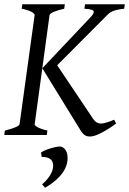

<svg xmlns="http://www.w3.org/2000/svg" viewBox="-20 -635 607 903"><path d="M143 -565 72 -51C70 -43 52 -33 3 -21L0 0H200L203 -21C155 -32 143 -45 143 -50C143 -54 210 -537 213 -564C214 -574 246 -586 282 -594L285 -615H85L82 -594C128 -585 143 -571 143 -565ZM517 -72C489 -60 467 -54 456 -54C434 -54 425 -66 418 -76L249 -328L484 -564C495 -575 507 -588 564 -594L567 -615H380L377 -594C408 -592 421 -588 421 -579C421 -573 415 -563 403 -551L179 -314L357 -25C373 3 387 7 404 7C444 7 521 -50 526 -54ZM263 54C239 54 185 71 173 83L176 103C209 103 230 114 230 144C230 161 223 193 178 232L192 248C229 227 298 179 298 108C298 63 270 54 263 54Z"/></svg>

Font: Temporarium
Style: Italic
Weight: 400
Italic angle: -7°
Version: Version 1.1